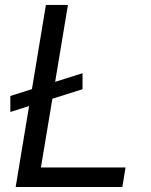

<svg xmlns="http://www.w3.org/2000/svg" viewBox="-20 -747 602 767"><path d="M143.5 -78.1 189.3 -352.6 309.7 -390.6V-454.5L200.3 -420.1L251.4 -727.3H163.4L107.6 -391L21.3 -363.6V-299.7L96.2 -323.5L42.6 0H468.8L481.5 -78.1Z"/></svg>

Font: TID UI
Style: Italic
Weight: 400
Italic angle: -9.39999°
Designer: The TID Project Authors
Foundry: Bakken & Bæck
Version: Version 1.001;hotconv 1.0.109;makeotfexe 2.5.65596